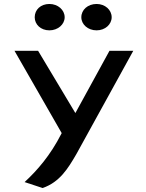

<svg xmlns="http://www.w3.org/2000/svg" viewBox="-20 -728 738 968"><path d="M155 -641C155 -605 185 -575 229 -575C272 -575 306 -605 306 -641C306 -678 272 -708 229 -708C185 -708 155 -679 155 -641ZM390 -641C390 -605 423 -575 467 -575C510 -575 543 -605 543 -641C543 -678 510 -708 467 -708C423 -708 390 -679 390 -641ZM104 190 195 220C280 190 321 125 365 49L652 -472H532L360 -158L172 -472H53L291 -57L289 -53C234 55 168 131 104 190Z"/></svg>

Font: Bluebird
Style: LiExt
Weight: 300
Designer: Jasper
Foundry: Cannot Into Space Fonts
Version: Version 0.98